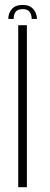

<svg xmlns="http://www.w3.org/2000/svg" viewBox="-20 -780 208 800"><path d="M56 0V-675H92V0ZM75 -759.5Q103.5 -759.5 118.8 -742Q134 -724.5 134 -701H112Q112 -719.5 103.2 -730.8Q94.5 -742 75 -742Q53 -742 45 -730.5Q37 -719 37 -701H14.5Q14.5 -724.5 29.2 -742Q44 -759.5 75 -759.5Z"/></svg>

Font: Anybody ExtraLight
Style: Regular
Weight: 200
Designer: Tyler Finck
Foundry: Etcetera Type Company
Version: Version 1.010; ttfautohint (v1.8.3) -l 8 -r 50 -G 200 -x 14 